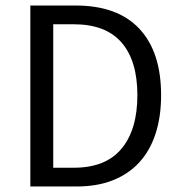

<svg xmlns="http://www.w3.org/2000/svg" viewBox="-20 -676 655 696"><path d="M90 0V-656H254Q406 -656 485 -572Q564 -488 564 -331Q564 -253 544 -191.5Q524 -130 485 -87.5Q446 -45 389 -22.5Q332 0 258 0ZM173 -68H248Q363 -68 420.5 -137Q478 -206 478 -331Q478 -456 420.5 -522Q363 -588 248 -588H173Z"/></svg>

Font: SourceSansPro
Style: Book
Weight: 400
Designer: Paul D. Hunt
Foundry: Adobe Systems Incorporated
Version: Version 2.021;PS 2.000;hotconv 1.0.86;makeotf.lib2.5.63406